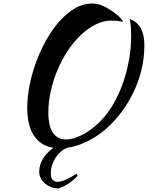

<svg xmlns="http://www.w3.org/2000/svg" viewBox="-20 -760 841 1092"><path d="M203 215Q203 177 226 140.5Q249 104 284 81Q211 69 173 11.5Q135 -46 135 -147Q135 -208 148.5 -276Q162 -344 186.5 -410Q211 -476 245 -535.5Q279 -595 319.5 -640.5Q360 -686 406.5 -713Q453 -740 502 -740Q518 -740 532 -737.5Q546 -735 562 -728Q581 -720 601 -707.5Q621 -695 638 -682Q655 -669 666.5 -656.5Q678 -644 679 -636Q662 -640 645 -641.5Q628 -643 614 -643Q569 -643 524.5 -621Q480 -599 440 -561Q400 -523 366 -472Q332 -421 307.5 -363Q283 -305 269 -243Q255 -181 255 -121Q255 -43 281 -5Q307 33 357 33Q381 33 409 23.5Q437 14 466 -3Q495 -20 523 -44Q551 -68 575 -97Q610 -139 638 -192.5Q666 -246 685.5 -306Q705 -366 715.5 -429.5Q726 -493 726 -554Q726 -578 725 -594.5Q724 -611 722.5 -622.5Q721 -634 720 -641Q719 -648 718 -653Q730 -647 744.5 -638.5Q759 -630 771.5 -613.5Q784 -597 792.5 -570Q801 -543 801 -500Q801 -430 784.5 -362.5Q768 -295 738.5 -234Q709 -173 669 -120Q629 -67 583 -27Q531 18 473.5 45.5Q416 73 360 81Q343 88 327 101.5Q311 115 298 134Q285 153 277 176.5Q269 200 269 227Q269 253 280 263.5Q291 274 308 274Q321 274 336 269Q351 264 365.5 257Q380 250 393 242Q406 234 415 228L421 240Q411 252 396 264.5Q381 277 364.5 287Q348 297 333 304Q318 311 308 312Q288 311 269 303.5Q250 296 235.5 283.5Q221 271 212 254Q203 237 203 215Z"/></svg>

Font: Sweet Mavka Script
Style: Regular
Weight: 500
Designer: Pablo Impallari/Anastassiya Vishnevskaya
Foundry: Pablo Impallari/ Anastassiya Vishnevskaya
Version: Version 2.0/www.impallari.com/   behance.net/sweetcherry